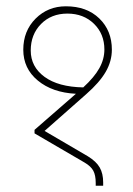

<svg xmlns="http://www.w3.org/2000/svg" viewBox="-20 -631 427 616"><path d="M247.1 -350.6Q282.7 -383.3 298.8 -412.4Q314.9 -441.4 314.9 -472.2Q314.9 -522 281.5 -554.7Q248 -587.4 196.3 -587.4Q144.5 -587.4 111.6 -554Q78.6 -520.5 78.6 -468.8Q78.6 -417 122.8 -384.5Q167 -352.1 247.1 -350.6ZM287.1 -35.2V-43.9Q287.1 -68.8 279.3 -83.3Q271.5 -97.7 251.5 -109.4L90.8 -203.1V-214.4L223.6 -330.1Q147.9 -334 101.3 -372.6Q54.7 -411.1 54.7 -471.4Q54.7 -531.7 94.2 -571.3Q133.8 -610.8 191.4 -610.8Q258.3 -610.8 298.6 -571.8Q338.9 -532.7 338.9 -471.7Q338.9 -434.6 319.1 -400.4Q299.3 -366.2 256.3 -328.6L123 -210.9L262.2 -129.4Q289.1 -112.8 300 -93.5Q311 -74.2 311 -45.9V-35.2Z"/></svg>

Font: Yantramanav Thin
Style: Regular
Weight: 250
Version: Version 1.001;PS 1.0;hotconv 1.0.72;makeotf.lib2.5.5900; ttf